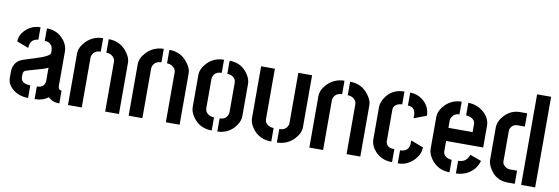

<svg xmlns="http://www.w3.org/2000/svg" viewBox="-53 -1069 4221 1449"><g transform="rotate(10 2058.0 -344.5)"><path d="M28.3 -126Q28.3 -71.3 81.1 -33.2Q127 0 190.4 0V-96.7Q118.2 -97.7 117.2 -147.5V-168Q118.2 -187.5 128.9 -195.3Q136.7 -201.2 220.7 -223.6Q279.3 -239.3 302.7 -252V-155.3Q302.7 -108.4 258.8 -98.6Q250 -96.7 240.2 -96.7V0Q304.7 -1 343.8 -33.2Q377.9 0 429.7 0V-97.7Q404.3 -99.6 403.3 -128.9V-391.6Q403.3 -450.2 356.4 -496.1Q309.6 -542 239.3 -542V-446.3Q283.2 -446.3 297.9 -410.2Q302.7 -398.4 302.7 -385.7V-365.2Q302.7 -339.8 195.3 -306.6Q93.8 -275.4 80.1 -267.6Q29.3 -237.3 28.3 -173.8ZM36.1 -406.2 126 -372.1Q126 -427.7 168.9 -442.4Q179.7 -446.3 190.4 -446.3V-542Q123 -542 74.2 -493.2Q36.1 -454.1 36.1 -406.2Z M496.1 0V-394.5Q496.1 -441.4 539.1 -487.3Q591.8 -542 669.9 -543V-439.5Q625 -439.5 607.4 -404.3Q601.6 -392.6 601.6 -381.8V0ZM712.9 -439.5V-543Q805.7 -543 858.4 -467.8Q886.7 -428.7 886.7 -394.5V0H781.2V-381.8Q781.2 -411.1 752.9 -428.7Q735.4 -439.5 712.9 -439.5Z M960.9 0V-394.5Q960.9 -441.4 1003.9 -487.3Q1056.6 -542 1134.8 -543V-439.5Q1089.8 -439.5 1072.3 -404.3Q1066.4 -392.6 1066.4 -381.8V0ZM1177.7 -439.5V-543Q1270.5 -543 1323.2 -467.8Q1351.6 -428.7 1351.6 -394.5V0H1246.1V-381.8Q1246.1 -411.1 1217.8 -428.7Q1200.2 -439.5 1177.7 -439.5Z M1425.8 -147.5V-394.5Q1425.8 -442.4 1468.8 -487.3Q1519.5 -541 1596.7 -541V-440.4Q1545.9 -440.4 1531.2 -398.4Q1528.3 -389.6 1528.3 -380.9V-161.1Q1528.3 -124 1562.5 -107.4Q1578.1 -99.6 1597.7 -99.6V1Q1502.9 1 1451.2 -75.2Q1425.8 -113.3 1425.8 -147.5ZM1640.6 1V-99.6Q1687.5 -99.6 1702.1 -139.6Q1706.1 -150.4 1706.1 -159.2V-380.9Q1706.1 -421.9 1668 -435.5Q1655.3 -440.4 1639.6 -440.4V-541Q1731.4 -541 1781.2 -466.8Q1806.6 -428.7 1806.6 -394.5V-147.5Q1806.6 -99.6 1765.6 -53.7Q1715.8 0 1640.6 1Z M1880.9 -143.6V-541H1986.3V-155.3Q1986.3 -124 2017.6 -107.4Q2034.2 -98.6 2054.7 -98.6V4.9Q1960 4.9 1907.2 -69.3Q1880.9 -107.4 1880.9 -143.6ZM2097.7 4.9V-98.6Q2146.5 -98.6 2162.1 -136.7Q2166 -146.5 2166 -155.3V-541H2271.5V-143.6Q2271.5 -97.7 2230.5 -52.7Q2176.8 3.9 2097.7 4.9Z M2345.7 0V-394.5Q2345.7 -441.4 2388.7 -487.3Q2441.4 -542 2519.5 -543V-439.5Q2474.6 -439.5 2457 -404.3Q2451.2 -392.6 2451.2 -381.8V0ZM2562.5 -439.5V-543Q2655.3 -543 2708 -467.8Q2736.3 -428.7 2736.3 -394.5V0H2630.9V-381.8Q2630.9 -411.1 2602.5 -428.7Q2585 -439.5 2562.5 -439.5Z M2810.5 -147.5Q2810.5 -96.7 2850.6 -52.7Q2899.4 0 2979.5 0V-99.6Q2928.7 -99.6 2916 -133.8Q2913.1 -140.6 2913.1 -147.5V-392.6Q2913.1 -418.9 2941.4 -433.6Q2958 -442.4 2979.5 -442.4V-541Q2883.8 -541 2835 -464.8Q2811.5 -428.7 2810.5 -394.5ZM3023.4 -441.4Q3070.3 -441.4 3080.1 -397.5Q3082 -389.6 3082 -381.8V-354.5L3177.7 -390.6Q3177.7 -462.9 3119.1 -508.8Q3076.2 -541 3023.4 -541ZM3023.4 1Q3092.8 2.9 3145.5 -50.8Q3189.5 -95.7 3189.5 -150.4L3093.8 -186.5V-160.2Q3088.9 -99.6 3023.4 -98.6Z M3249 -147.5V-395.5Q3251 -443.4 3293 -488.3Q3344.7 -540 3418 -541V-443.4Q3379.9 -443.4 3360.4 -409.2Q3353.5 -397.5 3353.5 -387.7V-329.1H3539.1V-386.7Q3539.1 -427.7 3494.1 -440.4Q3481.4 -444.3 3468.8 -444.3V-541Q3538.1 -541 3591.8 -493.2Q3636.7 -450.2 3637.7 -396.5V-228.5H3353.5V-147.5Q3353.5 -122.1 3381.8 -105.5Q3399.4 -95.7 3419.9 -95.7V0Q3329.1 0 3276.4 -73.2Q3249 -113.3 3249 -147.5ZM3468.8 0V-96.7Q3525.4 -96.7 3546.9 -144.5Q3549.8 -151.4 3551.8 -157.2L3638.7 -126Q3621.1 -59.6 3559.6 -23.4Q3517.6 0 3468.8 0Z M3705.1 -147.5V-394.5Q3706.1 -444.3 3749 -489.3Q3796.9 -539.1 3863.3 -540H3919.9V-438.5H3863.3Q3828.1 -438.5 3811.5 -406.2Q3806.6 -396.5 3806.6 -389.6V-149.4Q3806.6 -127.9 3832 -111.3Q3847.7 -100.6 3865.2 -100.6H3919.9V0H3865.2Q3776.4 0 3728.5 -77.1Q3705.1 -115.2 3705.1 -147.5ZM3968.8 0V-694.3H4076.2V0Z"/></g></svg>

Font: Post No Bills Jaffna
Style: Bold
Weight: 700
Designer: Kosala Senevirathne, Siva Puranthara, Lasantha Premarathna, Tharique Azeez
Foundry: Mooniak
Version: Version 1.220 ; ttfautohint (v1.6)